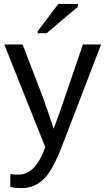

<svg xmlns="http://www.w3.org/2000/svg" viewBox="-20 -756 540 984"><path d="M93 208Q57 208 33 202V136Q51 139 74 139Q156 139 204 19L212 -2L2 -528H96L208 -236L213 -219Q215 -214 220.5 -198.5Q226 -183 235 -156Q245 -129 249.5 -114Q254 -99 255 -96L290 -192L405 -528H498L295 0Q278 42 263 73.5Q248 105 234 125Q179 208 93 208ZM173 -586V-596L279 -736H380V-722L219 -586Z"/></svg>

Font: Libra Sans
Style: Regular
Weight: 400
Foundry: Context Ltd
Version: Version 1.000; ttfautohint (v1.3)